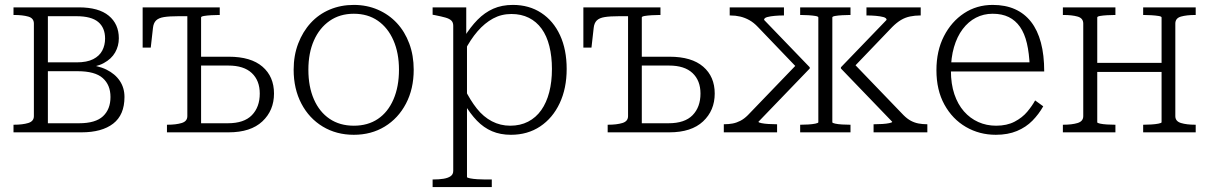

<svg xmlns="http://www.w3.org/2000/svg" viewBox="-20 -539 4925 782"><path d="M35 -509H301Q382 -509 423 -475Q464 -441 464 -383Q464 -352 449 -325.5Q434 -299 402.5 -282Q371 -265 323 -263L347 -283V-257L326 -276Q378 -273 413.5 -255.5Q449 -238 468 -209.5Q487 -181 487 -144Q487 -71 441 -35.5Q395 0 312 0H35V-31H37Q72 -31 95 -38Q118 -45 118 -66V-443Q118 -465 95 -471.5Q72 -478 37 -478H35ZM175 -37H302Q369 -37 399.5 -65.5Q430 -94 430 -144Q430 -193 398.5 -221Q367 -249 296 -249H161V-285H292Q334 -285 359.5 -298Q385 -311 396.5 -333Q408 -355 408 -382Q408 -426 380 -449.5Q352 -473 291 -473H175Z M799 -37H908Q974 -37 1006 -70Q1038 -103 1038 -158Q1038 -211 1005.5 -241.5Q973 -272 910 -272H780V-308H912Q1002 -308 1049 -267.5Q1096 -227 1096 -158Q1096 -89 1048.5 -44.5Q1001 0 911 0H660V-31H662Q697 -31 720 -38Q743 -45 743 -66V-509H875V-478H871Q857 -478 840 -477Q823 -476 811 -474Q799 -472 799 -468ZM774 -473H707Q670 -473 648 -469.5Q626 -466 615.5 -455.5Q605 -445 603 -425L594 -345H561V-509H774Z M1665 -255Q1665 -177 1633.5 -117Q1602 -57 1547 -23.5Q1492 10 1421 10Q1350 10 1294.5 -23.5Q1239 -57 1207.5 -117Q1176 -177 1176 -255Q1176 -313 1194.5 -361.5Q1213 -410 1245.5 -445.5Q1278 -481 1323 -500Q1368 -519 1421 -519Q1474 -519 1519 -499.5Q1564 -480 1596.5 -445Q1629 -410 1647 -361.5Q1665 -313 1665 -255ZM1236 -255Q1236 -186 1258.5 -134.5Q1281 -83 1322.5 -55Q1364 -27 1421 -27Q1478 -27 1519 -54.5Q1560 -82 1582.5 -134Q1605 -186 1605 -255Q1605 -323 1582.5 -374.5Q1560 -426 1519 -454.5Q1478 -483 1421 -483Q1364 -483 1322.5 -454Q1281 -425 1258.5 -374Q1236 -323 1236 -255Z M1983 223H1742V192H1744Q1768 192 1786.5 189Q1805 186 1815.5 178.5Q1826 171 1826 157V-434Q1826 -448 1818 -455.5Q1810 -463 1794 -467.5Q1778 -472 1753 -477L1742 -479V-509H1879V-377L1882 -372V182Q1882 185 1895 187.5Q1908 190 1925 191Q1942 192 1955 192H1983ZM2061 10Q2018 10 1984 -4.5Q1950 -19 1922.5 -47.5Q1895 -76 1870 -118L1872 -178Q1895 -131 1922 -97Q1949 -63 1983.5 -45Q2018 -27 2058 -27Q2099 -27 2131 -43.5Q2163 -60 2184.5 -90.5Q2206 -121 2217 -163.5Q2228 -206 2228 -258Q2228 -309 2217.5 -351Q2207 -393 2186 -422Q2165 -451 2134 -466.5Q2103 -482 2063 -482Q2022 -482 1988 -463.5Q1954 -445 1925 -411.5Q1896 -378 1872 -331L1870 -387Q1896 -429 1925 -458.5Q1954 -488 1989 -503.5Q2024 -519 2069 -519Q2135 -519 2184.5 -486.5Q2234 -454 2261 -395.5Q2288 -337 2288 -258Q2288 -179 2259.5 -118.5Q2231 -58 2180 -24Q2129 10 2061 10Z M2594 -37H2703Q2769 -37 2801 -70Q2833 -103 2833 -158Q2833 -211 2800.5 -241.5Q2768 -272 2705 -272H2575V-308H2707Q2797 -308 2844 -267.5Q2891 -227 2891 -158Q2891 -89 2843.5 -44.5Q2796 0 2706 0H2455V-31H2457Q2492 -31 2515 -38Q2538 -45 2538 -66V-509H2670V-478H2666Q2652 -478 2635 -477Q2618 -476 2606 -474Q2594 -472 2594 -468ZM2569 -473H2502Q2465 -473 2443 -469.5Q2421 -466 2410.5 -455.5Q2400 -445 2398 -425L2389 -345H2356V-509H2569Z M3757 0H3538V-33H3543Q3557 -33 3573.5 -34Q3590 -35 3602 -37.5Q3614 -40 3614 -43L3405 -260V-265L3591 -458Q3591 -466 3578 -469.5Q3565 -473 3547 -474.5Q3529 -476 3514 -476H3509V-509H3730V-476H3727Q3707 -476 3687 -472Q3667 -468 3649.5 -457.5Q3632 -447 3614 -429L3451 -259L3454 -284L3660 -70Q3675 -55 3690 -47Q3705 -39 3721.5 -36Q3738 -33 3755 -33H3757ZM2928 0V-33H2930Q2948 -33 2964 -36Q2980 -39 2995.5 -47Q3011 -55 3026 -70L3232 -284L3230 -259L3067 -429Q3050 -447 3032 -457Q3014 -467 2995 -471.5Q2976 -476 2955 -476H2952V-509H3173V-476H3169Q3154 -476 3136 -474.5Q3118 -473 3105 -469.5Q3092 -466 3092 -458L3278 -265V-260L3069 -43Q3069 -40 3081 -37.5Q3093 -35 3109.5 -34Q3126 -33 3140 -33H3145V0ZM3239 -478V-509H3444V-478H3441Q3427 -478 3410 -477Q3393 -476 3381.5 -474Q3370 -472 3370 -468V-41Q3370 -38 3381.5 -35.5Q3393 -33 3410 -32Q3427 -31 3441 -31H3444V0H3239V-31H3242Q3256 -31 3272.5 -32Q3289 -33 3301 -35.5Q3313 -38 3313 -41V-468Q3313 -472 3301 -474Q3289 -476 3272.5 -477Q3256 -478 3242 -478Z M3853 -251Q3853 -197 3867 -155.5Q3881 -114 3906 -85.5Q3931 -57 3964.5 -42Q3998 -27 4037 -27Q4081 -27 4112.5 -43.5Q4144 -60 4164 -84Q4184 -108 4196 -130L4229 -106Q4211 -74 4185 -47.5Q4159 -21 4122 -5.5Q4085 10 4036 10Q3969 10 3914 -22Q3859 -54 3826.5 -113Q3794 -172 3794 -253Q3794 -332 3824.5 -391.5Q3855 -451 3906.5 -485Q3958 -519 4023 -519Q4075 -519 4114 -501.5Q4153 -484 4179.5 -450Q4206 -416 4219.5 -365.5Q4233 -315 4233 -248H3834V-285H4194L4174 -268Q4172 -322 4162.5 -362.5Q4153 -403 4134.5 -429.5Q4116 -456 4088.5 -469.5Q4061 -483 4023 -483Q3986 -483 3955 -467Q3924 -451 3901 -420.5Q3878 -390 3865.5 -347Q3853 -304 3853 -251Z M4392 -66V-443Q4392 -465 4369 -471.5Q4346 -478 4311 -478H4309V-509H4523V-478H4520Q4506 -478 4489 -477Q4472 -476 4460.5 -474Q4449 -472 4449 -468V-41Q4449 -38 4460.5 -35.5Q4472 -33 4489 -32Q4506 -31 4520 -31H4523V0H4309V-31H4311Q4346 -31 4369 -38Q4392 -45 4392 -66ZM4711 -41V-468Q4711 -472 4698.5 -474Q4686 -476 4669 -477Q4652 -478 4638 -478H4636V-509H4850V-478H4848Q4813 -478 4790 -471.5Q4767 -465 4767 -443V-66Q4767 -45 4790 -38Q4813 -31 4848 -31H4850V0H4636V-31H4638Q4652 -31 4669 -32Q4686 -33 4698.5 -35.5Q4711 -38 4711 -41ZM4427 -246V-283H4736V-246Z"/></svg>

Font: Roboto Serif 36pt ExtraLight
Style: Regular
Weight: 250
Designer: Greg Gazdowicz
Foundry: Commercial Type
Version: Version 1.008